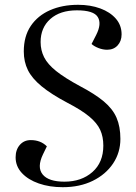

<svg xmlns="http://www.w3.org/2000/svg" viewBox="-20 -765 564 799"><path d="M481 -187Q481 -130 450.5 -84.5Q420 -39 366 -12.5Q312 14 241 14Q186 14 141.5 -1.5Q97 -17 71 -45Q45 -73 45 -110Q45 -142 62.5 -162Q80 -182 108 -182Q149 -182 175 -156L159 -123Q133 -69 157.5 -39Q182 -9 248 -9Q319 -9 364.5 -49Q410 -89 410 -159Q410 -196 397 -224.5Q384 -253 351.5 -280Q319 -307 261 -337Q193 -373 153 -406Q113 -439 96 -473.5Q79 -508 79 -551Q79 -614 108 -657Q137 -700 188 -722.5Q239 -745 305 -745Q356 -745 397 -730Q438 -715 462 -687.5Q486 -660 486 -622Q486 -594 469.5 -576Q453 -558 426 -558Q408 -558 390 -565Q372 -572 361 -582L380 -619Q404 -666 387 -694Q370 -722 300 -722Q230 -722 189.5 -686Q149 -650 149 -590Q149 -556 163.5 -527Q178 -498 213.5 -469.5Q249 -441 312 -407Q375 -374 412 -343Q449 -312 465 -275Q481 -238 481 -187Z"/></svg>

Font: Literata 72pt
Style: Italic
Weight: 400
Italic angle: -2°
Designer: Latin by Veronika Burian and Jose Scaglione. Greek by Irene Vlachou. Cyrillic by Vera Evstafieva
Foundry: TypeTogether
Version: Version 3.002